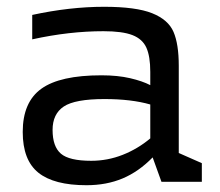

<svg xmlns="http://www.w3.org/2000/svg" viewBox="-20 -536 650 566"><path d="M575 -55V0H456L430 -72Q389 -30 341.5 -10Q294 10 235 10Q139 10 93 -27Q47 -64 47 -147Q47 -235 102 -274.5Q157 -314 279 -314Q327 -314 363.5 -305.5Q400 -297 423 -285V-324Q423 -370 411.5 -395.5Q400 -421 370.5 -432.5Q341 -444 285 -444Q184 -444 75 -420V-492Q186 -516 287 -516Q381 -516 428.5 -497Q476 -478 491.5 -442Q507 -406 507 -342V-85ZM249 -62Q297 -62 341.5 -79.5Q386 -97 423 -128V-228Q367 -244 288 -244Q201 -244 168 -222Q135 -200 135 -153Q135 -104 159.5 -83Q184 -62 249 -62Z"/></svg>

Font: Rhodium Libre
Style: Regular
Weight: 400
Designer: James Puckett
Foundry: Dunwich Type Founders
Version: Version 1.001; ttfautohint (v1.3)